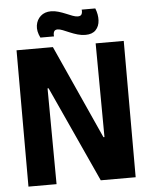

<svg xmlns="http://www.w3.org/2000/svg" viewBox="-57 -879 719 926"><g transform="rotate(-5 302.5 -416.5)"><path d="M43 0V-660H219L424 -206H429L426 -660H562V0H393L181 -464H176L179 0ZM381 -705Q362 -705 343 -710.5Q324 -716 306.5 -723.5Q289 -731 274 -737Q259 -743 249 -743Q235 -743 231 -733Q227 -723 229 -711H163Q147 -743 151 -770.5Q155 -798 174.5 -815.5Q194 -833 225 -833Q242 -833 260.5 -827.5Q279 -822 295.5 -815Q312 -808 326.5 -802.5Q341 -797 352 -797Q367 -797 371 -807Q375 -817 373 -828H439Q451 -798 449.5 -769.5Q448 -741 431 -723Q414 -705 381 -705Z"/></g></svg>

Font: Bricolage Grotesque 72pt SemiCondensed
Style: Bold
Weight: 700
Width: 4
Designer: Mathieu Triay
Foundry: Atelier Triay
Version: Version 1.001;gftools[0.9.33.dev8+g029e19f]